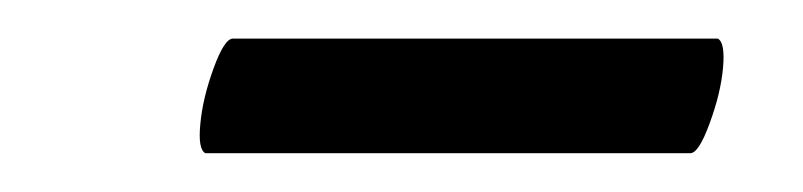

<svg xmlns="http://www.w3.org/2000/svg" viewBox="-20 -308 414 99"><path d="M85.9 -229Q82 -231 83.3 -244.1Q84.5 -257.3 90.1 -272.7Q95.7 -288.1 100.1 -288.1H350.1Q354 -286.1 352.8 -272.9Q351.6 -259.8 345.9 -244.4Q340.3 -229 335.9 -229Z"/></svg>

Font: Junicode SmCond Medium
Style: Italic
Weight: 500
Width: 4
Italic angle: -11°
Designer: Peter S. Baker
Version: Version 2.206